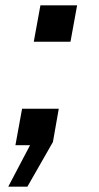

<svg xmlns="http://www.w3.org/2000/svg" viewBox="-20 -546 373 722"><path d="M11 156 93 0H38L63 -137H201L179 -12L83 156ZM107 -389 132 -526H270L245 -389Z"/></svg>

Font: Archivo VF Beta
Style: Italic
Weight: 400
Italic angle: -10°
Designer: Hector Gatti
Foundry: Omnibus-Type
Version: Version 1.002